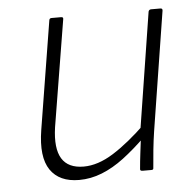

<svg xmlns="http://www.w3.org/2000/svg" viewBox="-42 -525 588 578"><g transform="rotate(-5 252.0 -235.5)"><path d="M175 11Q115 11 88 -28.5Q61 -68 74 -149L127 -476Q128 -482 134 -482H163Q170 -482 169 -476L116 -153Q107 -90 126 -59Q145 -28 192 -28Q235 -28 282 -57.5Q329 -87 385 -141L379 -100Q344 -66 311 -41Q278 -16 244 -2.5Q210 11 175 11ZM367 0Q360 0 360 -5Q362 -29 365 -53Q368 -77 371 -102V-121L427 -476Q429 -482 435 -482H463Q470 -482 469 -475L412 -115Q408 -89 405 -60Q402 -31 400 -5Q400 0 394 0Z"/></g></svg>

Font: Sofia Sans Semi Condensed ExtraLight
Style: Italic
Weight: 250
Italic angle: -9°
Version: Version 4.100